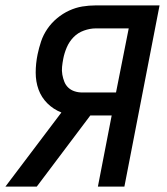

<svg xmlns="http://www.w3.org/2000/svg" viewBox="-46 -690 616 710"><path d="M-26 0 181 -274Q151 -286 129 -308Q107 -330 96.5 -359Q86 -388 86 -421.5Q86 -455 93 -489Q98 -513 106 -537Q114 -561 129 -583Q144 -605 165 -622.5Q186 -640 210 -651Q234 -662 258.5 -666Q283 -670 307 -670H544L414 0H316L367 -263H288L90 0ZM383 -348 430 -585H308Q287 -585 264.5 -577Q242 -569 226 -552.5Q210 -536 201 -515Q192 -494 188 -473Q185 -458 183.5 -443Q182 -428 184.5 -414Q187 -400 192 -387.5Q197 -375 206.5 -366Q216 -357 229.5 -352.5Q243 -348 258 -348Z"/></svg>

Font: Lode Dark Term
Style: Bold Italic
Weight: 700
Italic angle: -11°
Monospace: yes
Designer: Belleve Invis
Foundry: Belleve Invis
Version: Version 29.2.0